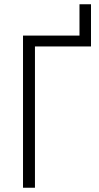

<svg xmlns="http://www.w3.org/2000/svg" viewBox="-20 -881 464 901"><path d="M407 -861V-663H144V0H88V-714H353V-861Z"/></svg>

Font: Noto Sans UI SemiCondensed Light
Style: Regular
Weight: 300
Width: 4
Designer: Monotype Design Team
Foundry: Monotype Imaging Inc.
Version: Version 1.901